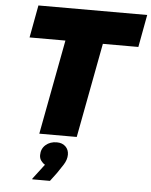

<svg xmlns="http://www.w3.org/2000/svg" viewBox="-63 -771 852 1083"><g transform="rotate(5 363.0 -230.0)"><path d="M110 -720H726L692 -536H491L390 0H178L279 -536H76ZM225 172Q214 166 203.5 152.5Q193 139 193 120Q193 84 218 62Q243 40 281 40Q312 40 330.5 58Q349 76 349 104Q349 133 330 162.5Q311 192 297 212L261 260H161V256Z"/></g></svg>

Font: Kufam Black
Style: Italic
Weight: 900
Italic angle: -11°
Designer: Artur Schmal
Foundry: Original Type
Version: Version 1.301; ttfautohint (v1.8.3)